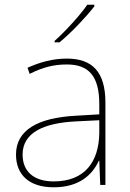

<svg xmlns="http://www.w3.org/2000/svg" viewBox="-20 -786 551 816"><path d="M381 -759V-766H351C322 -723 257 -652 212 -612V-606H233C286 -650 346 -714 381 -759ZM264 -537C205 -537 150 -522 97 -498L106 -472C163 -501 211 -512 264 -512C357 -512 402 -463 402 -343V-300L299 -294C142 -285 48 -234 48 -129C48 -45 102 10 208 10C316 10 372 -42 400 -103H402L406 0H428V-350C428 -480 373 -537 264 -537ZM301 -270 402 -275V-220C400 -99 341 -15 208 -15C123 -15 76 -58 76 -129C76 -222 165 -263 301 -270Z"/></svg>

Font: Noto Sans Malayalam Thin
Style: Regular
Weight: 100
Designer: Jelle Bosma - Monotype Design Team
Foundry: Monotype Imaging Inc.
Version: Version 2.104